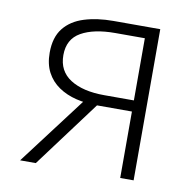

<svg xmlns="http://www.w3.org/2000/svg" viewBox="-65 -597 677 663"><g transform="rotate(10 273.5 -265.0)"><path d="M398 0V-233H276Q237 -233 202 -241.5Q167 -250 140 -268.5Q113 -287 98 -315.5Q83 -344 83 -384Q83 -438 108.5 -470Q134 -502 179 -516Q224 -530 281 -530H445V0ZM294 -272H398V-490H294Q219 -490 175 -465Q131 -440 131 -384Q131 -328 175 -300Q219 -272 294 -272ZM47 0 240 -255 280 -239 102 0Z"/></g></svg>

Font: Noto Sans KR ExtraLight
Style: Regular
Weight: 250
Designer: Ryoko NISHIZUKA  (kana, bopomofo & ideographs); Paul D. Hunt (Latin, Greek & Cyrillic); Sandoll Communications , Soo-you
Foundry: Adobe
Version: Version 2.004-H2;hotconv 1.0.118;makeotfexe 2.5.65603